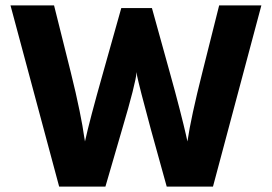

<svg xmlns="http://www.w3.org/2000/svg" viewBox="-20 -694 1011 714"><path d="M372 0H200L19 -674H181L243 -426Q263 -346 276 -281.5Q289 -217 292 -192L296 -168Q313 -246 364 -426L431 -664H545L611 -426Q632 -351 648.5 -286.5Q665 -222 671 -195L677 -168Q690 -257 733 -427L795 -674H952L772 0H600L541 -213Q520 -290 506.5 -343Q493 -396 490 -411L488 -426Q485 -385 434 -213Z"/></svg>

Font: Hind Siliguri
Style: Bold
Weight: 700
Designer: Jyotish Sonowal
Foundry: Indian Type Foundry
Version: Version 1.001;PS 1.0;hotconv 1.0.86;makeotf.lib2.5.63406; tt